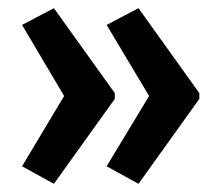

<svg xmlns="http://www.w3.org/2000/svg" viewBox="-20 -598 539 470"><path d="M468 -356 319 -148 241 -191 345 -363 241 -537 319 -578 468 -370ZM261 -356 112 -148 34 -191 137 -363 34 -537 112 -578 261 -370Z"/></svg>

Font: Noto Sans Kannada UI ExtraCondensed SemiBold
Style: Regular
Weight: 600
Width: 2
Designer: Jelle Bosma - Monotype Design Team
Foundry: Monotype Imaging Inc.
Version: Version 2.005; ttfautohint (v1.8.4.7-5d5b)